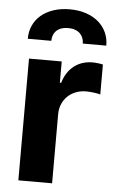

<svg xmlns="http://www.w3.org/2000/svg" viewBox="-55 -819 519 857"><g transform="rotate(5 204.5 -390.5)"><path d="M60.4 0V-545.5H207V-450.3H212.7Q220.2 -475.5 233 -494.9Q245.7 -514.2 262.8 -527.2Q279.8 -540.1 300.4 -546.7Q321 -553.3 343.8 -553.3Q355.1 -553.3 368.1 -551.8Q381 -550.4 391.3 -547.9V-413.7Q386 -415.5 378.4 -416.9Q370.7 -418.3 362 -419.4Q353.3 -420.5 344.3 -421.2Q335.2 -421.9 327.4 -421.9Q302.6 -421.9 281.2 -413.5Q259.9 -405.2 244.5 -390.3Q229 -375.4 220.3 -354.6Q211.6 -333.8 211.6 -308.6V0ZM223 -780.5Q263.5 -780.5 296 -769.5Q328.5 -758.5 351.4 -739Q374.3 -719.5 386.7 -692.5Q399.1 -665.5 399.1 -633.2H293.7Q293.7 -645.6 289.6 -657Q285.5 -668.3 277 -677.2Q268.5 -686.1 255.1 -691.2Q241.8 -696.4 223 -696.4Q203.8 -696.4 190.3 -691.1Q176.8 -685.7 168.5 -677Q160.2 -668.3 156.4 -657Q152.7 -645.6 152.7 -633.2H47.2Q47.2 -665.5 59.3 -692.5Q71.4 -719.5 94.3 -739Q117.2 -758.5 149.9 -769.5Q182.5 -780.5 223 -780.5Z"/></g></svg>

Font: Cannonade
Style: Bold
Weight: 700
Designer: Rasmus Andersson
Foundry: rsms
Version: Version 3.012;git-f93a4a705